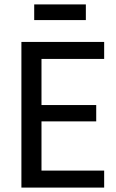

<svg xmlns="http://www.w3.org/2000/svg" viewBox="-20 -850 526 870"><path d="M77 0V-660H168V0ZM121 0V-77H452V0ZM121 -300V-374H416V-300ZM121 -583V-660H452V-583ZM135 -759V-830H369V-759Z"/></svg>

Font: Bricolage Grotesque SemiCondensed
Style: Regular
Weight: 400
Width: 4
Designer: Mathieu Triay
Foundry: Atelier Triay
Version: Version 1.001;gftools[0.9.33.dev8+g029e19f]